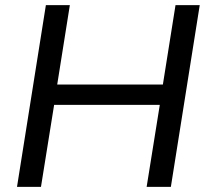

<svg xmlns="http://www.w3.org/2000/svg" viewBox="-20 -725 808 745"><path d="M46 0 158 -705H251L202 -397H612L661 -705H755L643 0H549L600 -318H190L139 0Z"/></svg>

Font: Mulish Medium
Style: Italic
Weight: 500
Italic angle: -9°
Designer: Vernon Adams
Foundry: Vernon Adams
Version: Version 3.603; ttfautohint (v1.8.3)